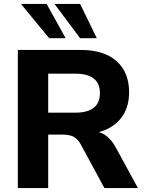

<svg xmlns="http://www.w3.org/2000/svg" viewBox="-20 -960 736 980"><path d="M71 0V-705H393Q511 -705 575 -648Q639 -591 639 -489Q639 -423 610 -375Q581 -327 526.5 -301Q472 -275 393 -275L401 -292H442Q484 -292 515.5 -271.5Q547 -251 570 -209L684 0H513L391 -225Q381 -243 368 -253.5Q355 -264 338.5 -268.5Q322 -273 302 -273H226V0ZM226 -385H365Q427 -385 458.5 -410Q490 -435 490 -485Q490 -534 458.5 -559Q427 -584 365 -584H226ZM389 -765 258 -940H389L474 -765ZM231 -765 87 -940H218L315 -765Z"/></svg>

Font: Nunito Sans 12pt ExtraBold
Style: Regular
Weight: 800
Designer: Vernon Adams
Foundry: Vernon Adams
Version: Version 3.101;gftools[0.9.27]